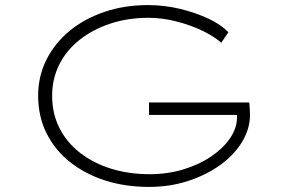

<svg xmlns="http://www.w3.org/2000/svg" viewBox="-20 -725 1118 755"><path d="M566 10Q472 10 393 -15.5Q314 -41 255 -88Q196 -135 163 -201Q130 -267 130 -349Q130 -425 162.5 -490Q195 -555 253 -603Q311 -651 390 -678Q469 -705 562 -705Q627 -705 688.5 -690Q750 -675 800 -651.5Q850 -628 878 -598L850 -557Q819 -584 772 -606Q725 -628 670.5 -641.5Q616 -655 564 -655Q483 -655 413.5 -632Q344 -609 292.5 -568Q241 -527 213 -471Q185 -415 185 -349Q185 -278 214 -221Q243 -164 295.5 -123.5Q348 -83 417.5 -61.5Q487 -40 569 -40Q639 -40 701.5 -59Q764 -78 811.5 -110.5Q859 -143 886 -183.5Q913 -224 912 -267V-305L934 -273H566V-322H960Q961 -318 961.5 -308.5Q962 -299 962.5 -289.5Q963 -280 963 -273Q963 -219 932.5 -168Q902 -117 847 -77Q792 -37 720 -13.5Q648 10 566 10Z"/></svg>

Font: Lexend Zetta ExtraLight
Style: Regular
Weight: 250
Version: Version 1.007